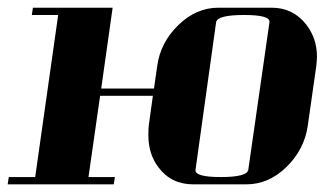

<svg xmlns="http://www.w3.org/2000/svg" viewBox="-20 -481 870 501"><path d="M0 0 2.9 -19H71.8L131.8 -441.9H63L65.9 -460.9H273.9L244.1 -250H381.8L390.1 -308.1Q398.4 -370.1 445.8 -416Q492.2 -460.9 549.8 -460.9H689Q745.1 -460.9 779.8 -416Q807.1 -379.9 807.1 -333Q807.1 -325.7 805.2 -308.1L783.2 -153.8Q774.4 -90.8 727.1 -44.9Q680.7 0 623 0H483.9Q426.3 0 393.1 -44.9Q367.2 -79.1 367.2 -127.9Q367.2 -145 368.2 -153.8L378.9 -231H241.2L210.9 -19H279.8L276.9 0ZM490.2 -38.1Q487.3 -19 556.2 -19Q625 -19 627.9 -38.1L683.1 -422.9Q686 -441.9 617.2 -441.9Q546.9 -441.9 543.9 -422.9Z"/></svg>

Font: Hjet
Style: Italic
Weight: 400
Designer: T. Christopher White
Version: Version 1.2